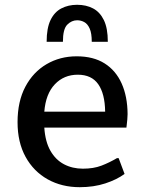

<svg xmlns="http://www.w3.org/2000/svg" viewBox="-20 -776 605 806"><path d="M314.9 9.8Q239.3 9.8 180.2 -23.2Q121.1 -56.2 87.4 -117.4Q53.7 -178.7 53.7 -263.2Q53.7 -350.1 86.4 -411.9Q119.1 -473.6 175.5 -506.6Q231.9 -539.6 301.8 -539.6Q372.1 -539.6 419.2 -509.8Q466.3 -480 490.7 -425.5Q515.1 -371.1 515.6 -296.9Q515.6 -287.1 514.4 -274.2Q513.2 -261.2 512 -251.5Q510.7 -241.7 510.7 -240.2H166Q169.9 -181.2 191.7 -143.1Q213.4 -105 248.8 -86.4Q284.2 -67.9 328.1 -67.9Q372.6 -67.9 405.8 -80.6Q439 -93.3 471.2 -112.3H478L502.9 -45.9Q470.7 -22 422.1 -6.1Q373.5 9.8 314.9 9.8ZM166 -307.1H421.4Q420.4 -382.8 392.3 -422.6Q364.3 -462.4 306.6 -462.4Q248.5 -462.4 210.2 -422.1Q171.9 -381.8 166 -307.1ZM175.8 -600.6Q175.8 -657.7 192.1 -691.7Q208.5 -725.6 237.5 -740.7Q266.6 -755.9 303.7 -755.9Q341.8 -755.9 370.6 -740.7Q399.4 -725.6 416 -691.7Q432.6 -657.7 432.6 -600.6H365.2Q365.2 -636.7 356.4 -656.2Q347.7 -675.8 333.7 -683.3Q319.8 -690.9 303.7 -690.9Q280.8 -690.9 262.5 -672.6Q244.1 -654.3 244.1 -600.6Z"/></svg>

Font: Comme Medium
Style: Regular
Weight: 500
Version: Version 1.000;gftools[0.9.27]